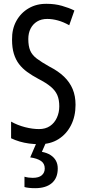

<svg xmlns="http://www.w3.org/2000/svg" viewBox="-20 -744 453 1004"><path d="M375 -196Q375 -136 351.5 -89.5Q328 -43 286 -16.5Q244 10 187 10Q158 10 132 6.5Q106 3 82.5 -4Q59 -11 38 -21V-108Q72 -89 111 -79Q150 -69 184 -69Q218 -69 241.5 -85Q265 -101 277.5 -128.5Q290 -156 290 -188Q290 -223 279.5 -247Q269 -271 245 -291Q221 -311 180 -332Q148 -349 122.5 -367.5Q97 -386 79.5 -409Q62 -432 52.5 -463Q43 -494 43 -536Q42 -592 65.5 -634.5Q89 -677 130.5 -701Q172 -725 225 -724Q267 -724 304 -713.5Q341 -703 369 -689L342 -612Q312 -629 283 -637Q254 -645 227 -645Q196 -645 174 -631.5Q152 -618 140 -594.5Q128 -571 128 -540Q128 -503 138 -479.5Q148 -456 172.5 -437.5Q197 -419 238 -396Q285 -372 315 -343Q345 -314 360 -278Q375 -242 375 -196ZM282 137Q282 187 251 213.5Q220 240 164 240Q146 240 132 238.5Q118 237 108 234V180Q118 183 129 184.5Q140 186 151 186Q183 186 198.5 172.5Q214 159 214 137Q214 111 194 97.5Q174 84 138 79L172 0H221L199 50Q226 55 244.5 67Q263 79 272.5 96.5Q282 114 282 137Z"/></svg>

Font: Noto Sans Arabic ExtraCondensed
Style: Regular
Weight: 400
Width: 2
Designer: Monotype Design Team, Nadine Chahine, Nizar Qandah and Khaled Hosny
Foundry: Monotype Imaging Inc.
Version: Version 2.012